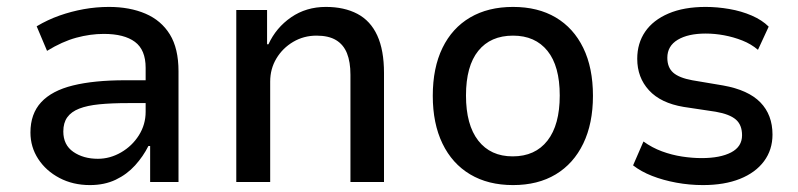

<svg xmlns="http://www.w3.org/2000/svg" viewBox="-20 -526 2306 555"><path d="M240 9Q191 9 152 -11.5Q113 -32 90.5 -66.5Q68 -101 68 -143Q68 -197 99 -230.5Q130 -264 191 -279Q252 -294 342 -294H416V-228H351Q302 -228 267 -224.5Q232 -221 209 -212Q186 -203 174.5 -187Q163 -171 163 -146Q163 -107 192 -87Q221 -67 263 -67Q298 -67 330 -85.5Q362 -104 381.5 -135Q401 -166 401 -203V-330Q401 -382 370 -405Q339 -428 280 -428Q241 -428 200.5 -417Q160 -406 116 -379L86 -450Q118 -469 152 -481Q186 -493 222 -499.5Q258 -506 295 -506Q355 -506 400.5 -486.5Q446 -467 471 -426.5Q496 -386 496 -320V0H414V-104H409Q394 -74 370.5 -48Q347 -22 314.5 -6.5Q282 9 240 9Z M663 0V-497H752V-398H756Q778 -446 821.5 -476Q865 -506 922 -506Q975 -506 1013 -486Q1051 -466 1070.5 -423.5Q1090 -381 1090 -315V0H993V-310Q993 -347 983 -372Q973 -397 951.5 -410Q930 -423 895 -423Q858 -423 827.5 -405Q797 -387 779 -357Q761 -327 761 -290V0Z M1463 9Q1391 9 1339 -22Q1287 -53 1259 -111Q1231 -169 1231 -249Q1231 -330 1259 -387.5Q1287 -445 1339 -475.5Q1391 -506 1463 -506Q1535 -506 1586.5 -475.5Q1638 -445 1666 -387.5Q1694 -330 1694 -249Q1694 -169 1666 -111Q1638 -53 1586.5 -22Q1535 9 1463 9ZM1462 -74Q1527 -74 1562.5 -119.5Q1598 -165 1598 -250Q1598 -335 1562.5 -379Q1527 -423 1463 -423Q1398 -423 1362.5 -379Q1327 -335 1327 -250Q1327 -165 1362.5 -119.5Q1398 -74 1462 -74Z M2012 9Q1973 9 1935 2Q1897 -5 1865 -17.5Q1833 -30 1810 -48L1840 -117Q1865 -99 1893.5 -88.5Q1922 -78 1951.5 -73.5Q1981 -69 2008 -69Q2062 -69 2093.5 -85.5Q2125 -102 2125 -135Q2125 -165 2107 -180.5Q2089 -196 2049 -203L1956 -217Q1890 -228 1856 -265Q1822 -302 1822 -356Q1822 -401 1845 -434.5Q1868 -468 1912.5 -487Q1957 -506 2020 -506Q2053 -506 2088 -500Q2123 -494 2153 -481Q2183 -468 2202 -449L2171 -382Q2151 -399 2125.5 -409Q2100 -419 2073 -424Q2046 -429 2020 -429Q1969 -429 1939 -411Q1909 -393 1909 -359Q1909 -331 1926 -316Q1943 -301 1981 -294L2070 -279Q2143 -266 2178 -230Q2213 -194 2213 -137Q2213 -93 2188.5 -60Q2164 -27 2119 -9Q2074 9 2012 9Z"/></svg>

Font: Nunito Sans 7pt SemiCondensed Medium
Style: Regular
Weight: 500
Width: 4
Designer: Vernon Adams
Foundry: Vernon Adams
Version: Version 3.101;gftools[0.9.27]